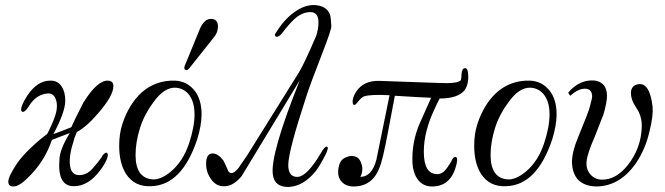

<svg xmlns="http://www.w3.org/2000/svg" viewBox="-20 -729 2641 762"><path d="M430 -387Q430 -349 370 -280Q325 -227 285 -205Q275 -183 270 -162Q259 -129 257 -97Q254 -34 294 -34Q328 -34 353 -67Q365 -79 384 -106Q386 -111 390 -115.5Q394 -120 398 -122Q402 -124 403 -123Q411 -120 406 -103Q398 -79 376 -51Q330 10 273 10Q207 10 216 -96Q217 -136 257 -201L186 -174Q157 -87 90 -23Q56 11 33 11Q13 11 13 -8Q13 -29 48 -81Q68 -110 103 -143Q138 -176 167 -197Q172 -205 184 -232Q202 -271 205 -295Q208 -320 201 -336Q192 -360 169 -358Q130 -355 103 -320L88 -298Q78 -285 71 -285Q64 -285 64 -294Q64 -312 88 -349Q127 -408 178 -409Q209 -410 224.5 -386Q240 -362 239 -326Q237 -281 192 -197Q226 -209 263 -224Q271 -244 311 -322Q365 -409 407 -409Q430 -409 430 -387Z M763 -177Q702 7 579 10Q514 13 480 -39Q453 -82 453 -151Q453 -199 466 -238Q491 -314 541 -361Q597 -411 674 -409Q721 -407 750.5 -371.5Q780 -336 780 -275Q780 -233 763 -177ZM730 -159Q752 -225 752 -275Q752 -329 726 -358Q706 -379 677 -381Q631 -383 588 -322Q553 -275 536 -222Q518 -165 518 -114Q518 -22 586 -17Q618 -15 658 -48Q706 -88 730 -159ZM845 -624Q845 -600 829 -581L732 -459Q724 -449 717 -451Q706 -456 717 -477L774 -616Q791 -654 817 -654Q845 -654 845 -624Z M1295 -625Q1295 -610 1260 -520Q1211 -395 1194 -341Q1124 -128 1124 -74Q1124 -50 1133.5 -38Q1143 -26 1162 -27Q1199 -30 1252 -119Q1268 -147 1275 -147Q1278 -147 1279 -146Q1285 -145 1274 -119Q1251 -74 1234 -51Q1185 10 1126 13Q1070 14 1063 -35Q1051 -114 1170 -411L939 -30Q907 8 875 10Q840 13 819 -16Q798 -44 798 -79Q798 -120 824 -120Q845 -120 866 -93Q872 -82 882 -59Q887 -42 899 -42Q910 -42 927 -63L960 -111Q966 -120 1166 -441Q1188 -477 1235 -587Q1244 -614 1244 -640Q1244 -681 1212 -681Q1179 -681 1148 -653Q1123 -629 1100 -598Q1088 -583 1079 -583Q1071 -583 1071 -592Q1071 -594 1089 -620Q1108 -647 1133 -669Q1182 -710 1226 -709Q1277 -707 1290 -670Q1293 -661 1295 -625Z M1838 -434Q1841 -396 1824 -371Q1797 -338 1725 -338Q1713 -316 1705 -297Q1662 -207 1662 -127Q1662 -38 1715 -38Q1732 -38 1744 -50.5Q1756 -63 1771 -88Q1773 -93 1774 -95Q1775 -97 1777.5 -100.5Q1780 -104 1782.5 -105Q1785 -106 1788 -106Q1798 -105 1792 -78Q1772 8 1700 11Q1659 13 1637 -18Q1619 -44 1617 -81Q1613 -164 1646 -240L1691 -341Q1657 -342 1547 -349L1520 -206Q1498 -88 1485 -61Q1456 13 1379 11Q1353 10 1337 -6.5Q1321 -23 1322 -48Q1324 -95 1354 -105Q1366 -110 1374 -110Q1404 -110 1413 -83Q1418 -71 1418 -59Q1418 -41 1410 -27Q1456 -27 1474 -96Q1518 -310 1526 -351Q1454 -355 1426 -347Q1415 -343 1403.5 -328.5Q1392 -314 1389 -313Q1381 -311 1380 -320Q1377 -340 1394 -366Q1424 -410 1486 -408Q1530 -407 1685 -401L1750 -399Q1799 -399 1809 -411Q1811 -416 1812 -438Q1814 -457 1824 -458Q1830 -460 1833.5 -454Q1837 -448 1838 -434Z M2172 -177Q2111 7 1988 10Q1923 13 1889 -39Q1862 -82 1862 -151Q1862 -199 1875 -238Q1900 -314 1950 -361Q2006 -411 2083 -409Q2130 -407 2159.5 -371.5Q2189 -336 2189 -275Q2189 -233 2172 -177ZM2139 -159Q2161 -225 2161 -275Q2161 -329 2135 -358Q2115 -379 2086 -381Q2040 -383 1997 -322Q1962 -275 1945 -222Q1927 -165 1927 -114Q1927 -22 1995 -17Q2027 -15 2067 -48Q2115 -88 2139 -159Z M2570 -305Q2573 -269 2558 -209Q2542 -138 2505 -83Q2442 9 2349 11Q2298 11 2271 -19Q2252 -44 2250 -81Q2249 -124 2275 -186Q2318 -290 2321 -306L2325 -322Q2330 -339 2330 -346Q2330 -377 2301 -377Q2275 -377 2243 -349L2235 -361Q2245 -374 2258 -384Q2286 -406 2317 -409Q2358 -414 2378 -389Q2389 -373 2389 -349Q2389 -323 2375 -275L2339 -183Q2311 -120 2308 -88Q2305 -58 2323 -37Q2341 -16 2370 -16Q2425 -16 2471 -73Q2525 -141 2527 -227Q2528 -257 2515 -285L2494 -320Q2484 -341 2484 -360Q2484 -390 2514 -395Q2559 -401 2570 -305Z"/></svg>

Font: GFS Solomos
Style: Regular
Weight: 400
Designer: George D. Matthiopoulos
Foundry: George D. Matthiopoulos
Version: Version 1.000